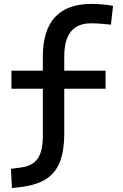

<svg xmlns="http://www.w3.org/2000/svg" viewBox="-20 -723 626 976"><path d="M40.5 232.9 35.6 135.3 89.8 127.9Q146 120.1 171.9 82.8Q197.8 45.4 197.8 -32.7V-272H38.1V-363.8H197.8V-434.6Q197.8 -703.1 445.3 -703.1Q502 -703.1 554.7 -693.4L543.9 -597.7Q512.7 -601.1 488.8 -602.8Q464.8 -604.5 442.4 -604.5Q306.6 -604.5 306.6 -436.5V-363.8H516.6V-272H306.6V-45.9Q306.6 46.4 283 103.5Q259.3 160.6 209.2 190.2Q159.2 219.7 80.1 228.5Z"/></svg>

Font: Caskaydia Cove Medium
Style: Regular
Weight: 500
Monospace: yes
Designer: Aaron Bell
Foundry: Saja Typeworks
Version: Version 4.300; ttfautohint (v1.8.3)